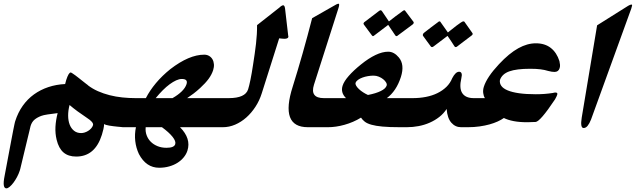

<svg xmlns="http://www.w3.org/2000/svg" viewBox="-147 -758 3437 1038"><path d="M356 -81.5Q357.9 -89.4 349.4 -99.4Q340.8 -109.4 324.7 -119.6Q296.9 -138.2 272.2 -156.2Q247.6 -174.3 229 -190.4Q221.2 -160.2 221.4 -132.6Q221.7 -105 229.7 -84.2Q237.8 -63.5 253.4 -51Q269 -38.6 291.5 -38.6Q300.8 -38.6 310.8 -41.7Q320.8 -44.9 329.8 -50.5Q338.9 -56.2 345.9 -64Q353 -71.8 356 -81.5ZM550.8 -70.3H517.1Q514.2 -70.8 506.3 -71.5Q498.5 -72.3 488 -73.2Q477.5 -74.2 465.8 -75.7Q454.1 -77.1 443.6 -78.9Q433.1 -80.6 425.5 -83Q418 -85.4 416 -87.9Q415.5 -75.2 412.1 -60.1Q408.7 -44.9 403.8 -29.3Q366.7 88.4 265.1 88.4Q222.2 88.4 196.3 66.2Q170.4 43.9 159.2 -2.4Q150.9 -36.6 152.8 -72.5Q154.8 -108.4 164.6 -146.5Q132.8 -142.6 109.9 -139.2Q86.9 -135.7 75.7 -131.3Q53.7 -123 39.3 -110.8Q24.9 -98.6 18.1 -76.2Q16.6 -69.3 12.5 -52.2Q8.3 -35.2 2.9 -12.7Q-2.4 9.8 -8.5 34.7Q-14.6 59.6 -19.8 81.5Q-24.9 103.5 -29.1 120.4Q-33.2 137.2 -34.7 143.6Q-36.1 148.9 -37.1 153.8Q-38.1 158.7 -40 164.1Q-45.9 182.1 -55.2 199.5Q-64.5 216.8 -74.7 230.2Q-85 243.7 -95 252Q-105 260.3 -112.3 260.3Q-135.7 260.3 -122.1 192.9Q-108.9 123 -99.9 74.7Q-90.8 26.4 -84.7 -5.9Q-78.6 -38.1 -75 -56.4Q-71.3 -74.7 -69.3 -84.2Q-67.4 -93.8 -66.4 -97.2Q-65.4 -100.6 -64.9 -102.5Q-49.8 -149.9 -23.9 -186.3Q2 -222.7 36.9 -247.8Q71.8 -272.9 114.3 -287.1Q156.7 -301.3 205.1 -303.7Q206.5 -309.6 208.3 -315.4Q210 -321.3 210.9 -325.2Q224.1 -366.2 235.4 -366.2Q237.3 -366.2 244.1 -361.8Q251 -357.4 260.3 -350.6Q269.5 -343.8 280 -335.4Q290.5 -327.1 300.3 -319.3Q310.1 -311.5 317.6 -305.7Q325.2 -299.8 328.6 -297.4H327.6Q352.5 -278.3 382.3 -265.1Q412.1 -252 445.6 -243.4Q479 -234.9 514.6 -231.2Q550.3 -227.5 585.9 -227.5H600.6Z M835.9 -331.1Q821.8 -331.1 805.2 -323.5Q788.6 -315.9 770.3 -302.5Q752 -289.1 732.9 -270Q713.9 -251 694.8 -227.5H785.6Q816.4 -245.1 835.7 -264.2Q855 -283.2 861.3 -302.7Q870.6 -331.1 835.9 -331.1ZM752.9 41Q794.4 41 800.3 21.5Q805.2 5.9 785.9 -18.3Q766.6 -42.5 728.5 -70.3H640.6Q638.2 -46.9 645.8 -26.6Q653.3 -6.3 668.2 8.5Q683.1 23.4 704.8 32.2Q726.6 41 752.9 41ZM1052.7 -70.3H826.2Q887.2 -8.8 866.2 56.6Q859.9 76.2 845.9 93Q832 109.9 812.3 122.3Q792.5 134.8 767.3 141.8Q742.2 148.9 713.4 148.9Q643.1 148.9 604 74.7Q588.4 41.5 584.2 4.4Q580.1 -32.7 587.9 -70.3H522.9L572.8 -227.5H641.6Q662.6 -268.6 696 -308.6Q729.5 -348.6 773.9 -384.3Q875.5 -462.4 957 -462.4Q972.2 -462.4 983.6 -455.6Q995.1 -448.7 1001.7 -437.3Q1008.3 -425.8 1009.5 -410.6Q1010.7 -395.5 1005.4 -378.9Q998 -355.5 981 -332Q963.9 -308.6 935.1 -282.2Q916.5 -265.1 899.2 -252Q881.8 -238.8 864.7 -227.5H1102.5Z M1411.1 -565.4Q1411.6 -561.5 1412.1 -560.1Q1412.6 -558.6 1411.6 -557.1Q1408.7 -548.3 1390.1 -548.3Q1384.8 -548.3 1377.7 -549.1Q1370.6 -549.8 1362.3 -550.8L1268.1 -253.4Q1255.9 -214.4 1234.1 -180.9Q1212.4 -147.5 1184.6 -122.8Q1156.7 -98.1 1124.3 -84.2Q1091.8 -70.3 1058.1 -70.3H1025.4L1075.2 -227.5H1089.4Q1179.2 -227.5 1194.3 -274.9Q1200.2 -293.5 1207 -326.7Q1213.9 -359.9 1221.2 -408.7Q1231 -469.7 1237.1 -522.2Q1243.2 -574.7 1242.7 -622.1L1363.8 -717.3Q1369.1 -722.7 1374.8 -726.1Q1380.4 -729.5 1383.8 -729.5Q1391.6 -729.5 1394 -712.4Z M1622.1 -70.3H1517.1Q1365.2 -70.3 1435.5 -289.6Q1490.2 -464.4 1540.5 -659.7L1655.3 -725.1Q1675.3 -737.8 1683.1 -737.8Q1690.9 -737.8 1681.6 -710.4L1550.3 -299.8Q1527.8 -227.5 1604 -227.5H1671.9Z M2088.9 -639.2Q2090.3 -635.7 2089.4 -632.8Q2087.9 -629.4 2083.5 -625.5L2003.9 -566.4Q2002.4 -564.9 2000.5 -563.7Q1998.5 -562.5 1996.1 -562.5Q1993.7 -562.5 1990.2 -566.4L1951.7 -623.5Q1935.1 -610.8 1914.3 -595Q1893.6 -579.1 1876.5 -566.4Q1872.1 -562.5 1869.1 -562.5Q1868.2 -562.5 1866.7 -563.7Q1865.2 -564.9 1863.8 -566.4Q1853 -580.6 1842 -595.7Q1831.1 -610.8 1820.3 -625Q1819.3 -626 1818.6 -628.7Q1817.9 -631.3 1818.8 -632.8Q1819.8 -637.2 1827.1 -641.6L1900.9 -697.8Q1907.2 -702.6 1910.6 -702.6Q1914.6 -702.6 1918 -697.8L1955.6 -642.1Q1972.2 -655.3 1991.7 -670.2Q2011.2 -685.1 2029.3 -697.8Q2031.7 -699.7 2034.2 -701.2Q2036.6 -702.6 2038.6 -702.6Q2041 -702.6 2042.2 -701.4Q2043.5 -700.2 2044.9 -697.8ZM1943.4 -295.4Q1945.8 -302.7 1940.4 -312Q1935.1 -321.3 1924.8 -329.6Q1914.6 -337.9 1900.9 -343.5Q1887.2 -349.1 1872.6 -349.1Q1857.9 -349.1 1842 -346.4Q1826.2 -343.8 1812.3 -338.6Q1798.3 -333.5 1788.3 -326.2Q1778.3 -318.8 1775.4 -310.1Q1773.4 -303.2 1778.6 -294.4Q1783.7 -285.6 1793.5 -276.4Q1803.2 -267.1 1816.2 -258.8Q1829.1 -250.5 1842.3 -244.6Q1885.3 -252.9 1911.6 -265.9Q1938 -278.8 1943.4 -295.4ZM2047.9 -70.3H2014.2Q1957.5 -70.3 1920.9 -73.7Q1884.3 -77.1 1861.1 -83.7Q1837.9 -90.3 1825.4 -99.9Q1813 -109.4 1804.7 -122.1Q1784.2 -109.4 1761.5 -99.6Q1738.8 -89.8 1715.3 -83.3Q1691.9 -76.7 1669.2 -73.5Q1646.5 -70.3 1627 -70.3H1594.2L1644 -227.5H1723.6Q1693.4 -257.3 1705.1 -294.4Q1712.4 -317.9 1738.5 -347.7Q1764.6 -377.4 1804.2 -409.2Q1845.7 -442.9 1883.1 -460.7Q1920.4 -478.5 1951.7 -478.5Q1983.4 -478.5 2009.3 -447.3Q2041.5 -408.7 2020.5 -342.3Q2008.3 -304.2 1989 -275.1Q1969.7 -246.1 1944.3 -227.5H2097.7Z M2378.9 -70.3H2345.2Q2314.5 -70.3 2293 -94.7Q2271.5 -119.1 2267.6 -168.9Q2251.5 -144 2228 -125.7Q2204.6 -107.4 2176.5 -95Q2148.4 -82.5 2116.7 -76.4Q2085 -70.3 2052.7 -70.3H2020L2069.8 -227.5H2084Q2121.6 -227.5 2155.5 -234.1Q2189.5 -240.7 2217.5 -254.4Q2245.6 -268.1 2266.4 -288.3Q2287.1 -308.6 2297.9 -335.4Q2315.9 -370.1 2335 -370.1Q2344.7 -370.1 2348.1 -361.6Q2351.6 -353 2347.2 -335.4Q2334.5 -280.8 2352.3 -254.2Q2370.1 -227.5 2414.1 -227.5H2428.7ZM2406.7 -579.6Q2409.2 -576.7 2408.2 -572.8Q2406.7 -568.8 2401.9 -565.4Q2382.8 -551.3 2363.5 -536.4Q2344.2 -521.5 2324.7 -506.8Q2320.8 -503.4 2316.9 -503.4Q2313 -503.4 2310.5 -506.8Q2301.8 -521 2292 -535.4Q2282.2 -549.8 2272.5 -564L2196.8 -506.8Q2191.9 -503.4 2189 -503.4Q2184.6 -503.4 2182.1 -506.8Q2171.4 -521 2160.6 -535.9Q2149.9 -550.8 2139.6 -564.9Q2138.2 -568.8 2139.6 -572.8Q2140.1 -576.7 2147 -582Q2165 -596.2 2183.3 -610.1Q2201.7 -624 2220.2 -637.7Q2225.6 -642.6 2228.5 -642.6Q2233.9 -642.6 2235.4 -637.7L2274.4 -582.5Q2283.2 -589.4 2295.9 -599.6Q2308.6 -609.9 2321 -619.4Q2333.5 -628.9 2343.8 -635.7Q2354 -642.6 2357.9 -642.6Q2360.4 -642.6 2362.5 -641.4Q2364.7 -640.1 2365.7 -637.7Z M2853.5 -220.7Q2772.5 -99.1 2748 -98.6Q2746.6 -98.6 2740 -98.4Q2733.4 -98.1 2725.8 -97.9Q2718.3 -97.7 2711.7 -97.4Q2705.1 -97.2 2702.6 -97.2Q2661.1 -97.2 2629.6 -103.3Q2598.1 -109.4 2577.1 -120.1Q2563.5 -110.4 2543.7 -101.3Q2523.9 -92.3 2499.3 -85.4Q2474.6 -78.6 2445.3 -74.5Q2416 -70.3 2383.8 -70.3H2351.1L2400.9 -227.5H2474.6Q2467.3 -238.8 2465.3 -255.4Q2463.4 -272 2468.8 -289.1Q2485.4 -341.3 2550.3 -410.6Q2578.6 -440.9 2604.5 -462.2Q2630.4 -483.4 2655 -497.1Q2679.7 -510.7 2703.1 -517.3Q2726.6 -523.9 2750 -523.9Q2798.8 -523.9 2830.8 -498.8Q2862.8 -473.6 2877.4 -427.7Q2879.9 -417 2880.6 -407.5Q2881.3 -397.9 2878.4 -389.2Q2872.1 -369.1 2850.6 -369.1Q2843.8 -369.1 2835.4 -370.4Q2827.1 -371.6 2816.4 -374.5Q2797.9 -380.4 2774.7 -383.3Q2751.5 -386.2 2718.8 -386.2Q2645.5 -386.2 2606.2 -372.1Q2566.9 -357.9 2555.7 -325.2Q2553.2 -307.6 2563.5 -293.5Q2573.7 -279.3 2597.7 -269.3Q2621.6 -259.3 2659.4 -253.9Q2697.3 -248.5 2749.5 -248.5Q2773.4 -248.5 2796.9 -250.2Q2820.3 -252 2841.8 -255.4Q2846.2 -256.8 2849.9 -257.3Q2853.5 -257.8 2856 -257.8Q2869.6 -257.8 2865.2 -245.1Q2864.3 -241.2 2861.1 -235.1Q2857.9 -229 2853.5 -220.7Z M3048.3 -111.8Q3039.6 -89.8 3029.8 -77.9Q3020 -65.9 3008.3 -65.9Q2988.8 -65.9 2998 -122.6L3081.1 -621.1L3249 -726.6Q3260.3 -733.4 3267.1 -733.4Q3271 -733.4 3270.3 -727.8Q3269.5 -722.2 3265.6 -710.9Z"/></svg>

Font: XB Zar
Style: Bold Italic
Weight: 700
Italic angle: -12°
Designer: Behnam
Foundry: Irmug
Version: Version 8.005 2009